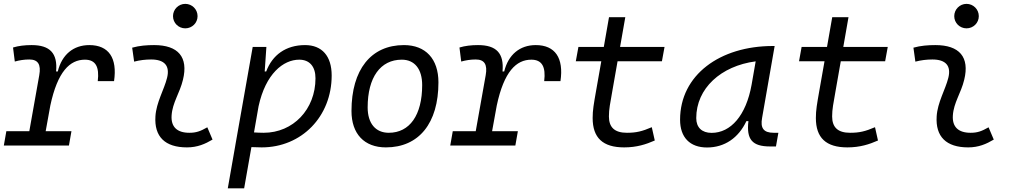

<svg xmlns="http://www.w3.org/2000/svg" viewBox="-23 -764 5316 1008"><path d="M-2.9 0H338.9L352.1 -75.2H216.8L241.2 -210C279.3 -388.7 343.8 -450.7 422.9 -450.7C478.5 -450.7 499.5 -413.6 490.2 -337.9H575.7C593.8 -459.5 547.9 -527.3 445.8 -527.3C362.3 -527.3 301.8 -477.1 280.3 -388.7H271.5C280.3 -484.4 239.3 -527.3 143.1 -527.3C106.9 -527.3 74.2 -523.4 45.4 -514.6L54.7 -440.9C79.1 -447.8 104.5 -451.7 130.9 -451.7C176.3 -451.7 193.4 -425.8 183.1 -369.1L130.9 -75.2H10.3Z M1065.4 -95.7C1028.8 -74.7 1006.3 -66.9 971.2 -66.9C906.2 -66.9 874 -98.1 877.9 -157.7C882.3 -225.6 920.9 -275.4 937.5 -345.2C966.8 -464.4 912.6 -527.3 786.1 -527.3C747.6 -527.3 709 -524.4 670.9 -513.7L681.2 -440.4C710.9 -448.2 740.7 -451.7 770.5 -451.7C840.8 -451.7 870.1 -418.5 854 -355C838.9 -293.9 797.4 -226.1 793 -153.3C786.1 -46.4 843.3 9.8 958.5 9.8C1013.7 9.8 1054.2 -8.3 1092.8 -31.2ZM949.7 -615.2C985.4 -615.2 1014.2 -643.6 1014.2 -679.2C1014.2 -714.8 985.4 -743.7 949.7 -743.7C914.1 -743.7 885.3 -714.8 885.3 -679.2C885.3 -643.6 914.1 -615.2 949.7 -615.2Z M1258.8 224.6 1296.9 8.3C1314.9 9.3 1332.5 9.8 1350.6 9.8C1560.5 9.8 1718.3 -152.3 1718.3 -367.7C1718.3 -469.7 1667.5 -527.3 1578.6 -527.3C1477.5 -527.3 1406.7 -475.1 1374.5 -388.7H1366.7L1375.5 -517.6H1303.7L1212.4 -1V-0.5C1212.4 -0.5 1212.4 -0.5 1212.4 -0.5L1172.9 224.6ZM1310.5 -68.8 1334.5 -206.1C1371.6 -377 1464.4 -450.7 1547.9 -450.7C1602.1 -450.7 1633.3 -415 1633.3 -353C1633.3 -189.9 1516.1 -66.9 1361.3 -66.9C1342.8 -66.9 1325.7 -67.9 1310.5 -68.8Z M2002.9 9.8C2176.3 9.8 2278.8 -117.2 2278.8 -331.5C2278.8 -455.1 2211.4 -527.3 2097.7 -527.3C1924.8 -527.3 1822.3 -398.4 1822.3 -181.2C1822.3 -61 1889.6 9.8 2002.9 9.8ZM2018.1 -66.9C1948.7 -66.9 1907.2 -116.2 1907.2 -200.2C1907.2 -357.4 1974.1 -450.7 2086.4 -450.7C2154.3 -450.7 2193.4 -400.9 2193.4 -317.4C2193.4 -159.7 2127.9 -66.9 2018.1 -66.9Z M2340.8 0H2682.6L2695.8 -75.2H2560.5L2585 -210C2623 -388.7 2687.5 -450.7 2766.6 -450.7C2822.3 -450.7 2843.3 -413.6 2834 -337.9H2919.4C2937.5 -459.5 2891.6 -527.3 2789.6 -527.3C2706.1 -527.3 2645.5 -477.1 2624 -388.7H2615.2C2624 -484.4 2583 -527.3 2486.8 -527.3C2450.7 -527.3 2418 -523.4 2389.2 -514.6L2398.4 -440.9C2422.9 -447.8 2448.2 -451.7 2474.6 -451.7C2520 -451.7 2537.1 -425.8 2526.9 -369.1L2474.6 -75.2H2354Z M3253.9 9.8C3319.8 9.8 3369.1 -6.3 3414.6 -26.4L3398.9 -96.2C3347.7 -74.2 3316.9 -66.9 3268.1 -66.9C3204.1 -66.9 3173.8 -95.2 3173.8 -152.8C3173.8 -191.4 3180.2 -219.7 3191.9 -287.1L3219.2 -442.4H3452.1L3465.8 -517.6H3232.4L3259.8 -673.8H3174.3L3147 -517.6H3013.7L3000 -442.4H3133.8L3106.4 -287.1C3094.2 -217.3 3088.4 -186 3088.4 -144.5C3088.4 -40.5 3141.6 9.8 3253.9 9.8Z M3689 10.3C3780.8 10.3 3854 -39.6 3895.5 -127.9H3906.2C3895 -32.2 3925.8 4.9 4020 4.9H4050.8L4063.5 -66.9H4038.6C3984.9 -66.9 3968.3 -92.3 3978 -145L4043.9 -522.5H4034.7C3756.3 -522.5 3547.4 -370.1 3547.4 -135.3C3547.4 -43 3598.6 10.3 3689 10.3ZM3712.9 -66.4C3662.1 -66.4 3632.3 -94.7 3632.3 -144C3632.3 -299.8 3761.7 -418 3944.3 -441.9L3922.9 -319.3C3894 -157.7 3813.5 -66.4 3712.9 -66.4Z M4425.8 9.8C4491.7 9.8 4541 -6.3 4586.4 -26.4L4570.8 -96.2C4519.5 -74.2 4488.8 -66.9 4439.9 -66.9C4376 -66.9 4345.7 -95.2 4345.7 -152.8C4345.7 -191.4 4352.1 -219.7 4363.8 -287.1L4391.1 -442.4H4624L4637.7 -517.6H4404.3L4431.6 -673.8H4346.2L4318.8 -517.6H4185.5L4171.9 -442.4H4305.7L4278.3 -287.1C4266.1 -217.3 4260.3 -186 4260.3 -144.5C4260.3 -40.5 4313.5 9.8 4425.8 9.8Z M5167 -95.7C5130.4 -74.7 5107.9 -66.9 5072.8 -66.9C5007.8 -66.9 4975.6 -98.1 4979.5 -157.7C4983.9 -225.6 5022.5 -275.4 5039.1 -345.2C5068.4 -464.4 5014.2 -527.3 4887.7 -527.3C4849.1 -527.3 4810.5 -524.4 4772.5 -513.7L4782.7 -440.4C4812.5 -448.2 4842.3 -451.7 4872.1 -451.7C4942.4 -451.7 4971.7 -418.5 4955.6 -355C4940.4 -293.9 4898.9 -226.1 4894.5 -153.3C4887.7 -46.4 4944.8 9.8 5060.1 9.8C5115.2 9.8 5155.8 -8.3 5194.3 -31.2ZM5051.3 -615.2C5086.9 -615.2 5115.7 -643.6 5115.7 -679.2C5115.7 -714.8 5086.9 -743.7 5051.3 -743.7C5015.6 -743.7 4986.8 -714.8 4986.8 -679.2C4986.8 -643.6 5015.6 -615.2 5051.3 -615.2Z"/></svg>

Font: Cascadia Mono NF SemiLight
Style: Italic
Weight: 350
Italic angle: -10°
Monospace: yes
Designer: Aaron Bell
Foundry: Saja Typeworks
Version: Version 2404.023